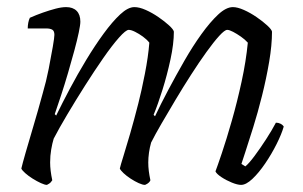

<svg xmlns="http://www.w3.org/2000/svg" viewBox="-20 -520 851 540"><path d="M112 0Q106 0 95 -5Q84 -10 72 -17.5Q60 -25 51 -33Q42 -41 40 -46Q43 -59 52 -90.5Q61 -122 74 -165.5Q87 -209 100 -257Q110 -291 117 -326.5Q124 -362 128.5 -388.5Q133 -415 133 -422Q133 -433 127 -436.5Q121 -440 110 -440H58Q58 -448 59.5 -456Q61 -464 64 -470Q82 -478 100.5 -484.5Q119 -491 136 -495.5Q153 -500 166 -500Q185 -500 195.5 -489.5Q206 -479 206 -459Q206 -450 201.5 -428.5Q197 -407 189 -377.5Q181 -348 171.5 -315.5Q162 -283 152 -252.5Q142 -222 134 -199L138 -195Q155 -230 176.5 -270.5Q198 -311 222.5 -351.5Q247 -392 271.5 -425.5Q296 -459 318 -479.5Q340 -500 358 -500Q372 -500 390 -492Q408 -484 425.5 -472Q443 -460 455.5 -448.5Q468 -437 469 -431Q469 -397 459.5 -353Q450 -309 437 -267.5Q424 -226 412 -197L416 -193Q432 -227 453.5 -267.5Q475 -308 498.5 -349Q522 -390 546.5 -424Q571 -458 593.5 -479Q616 -500 635 -500Q648 -500 666 -492Q684 -484 701.5 -472Q719 -460 731.5 -448.5Q744 -437 745 -431Q745 -393 737 -346Q729 -299 717 -251Q705 -203 692 -161.5Q679 -120 670 -92.5Q661 -65 659 -59L670 -52Q680 -60 696 -81.5Q712 -103 728.5 -128.5Q745 -154 756 -175Q763 -175 769 -172Q775 -169 778 -164Q772 -143 758 -115Q744 -87 726 -60.5Q708 -34 690 -17Q672 0 658 0Q648 0 632 -6.5Q616 -13 602.5 -22Q589 -31 586 -38Q591 -51 604 -89.5Q617 -128 632 -180.5Q647 -233 659.5 -290.5Q672 -348 677 -400Q669 -409 657.5 -417Q646 -425 635.5 -430.5Q625 -436 619 -436Q612 -436 596.5 -419Q581 -402 560.5 -373.5Q540 -345 517.5 -310Q495 -275 473.5 -239Q452 -203 434 -172Q416 -141 405 -119Q401 -105 399 -90.5Q397 -76 397 -63Q397 -51 398.5 -39Q400 -27 403 -13Q402 -10 398.5 -6.5Q395 -3 388 0Q381 0 370 -5Q359 -10 347.5 -17.5Q336 -25 327.5 -33Q319 -41 317 -46Q319 -55 327 -80.5Q335 -106 346 -144Q357 -182 369 -229Q378 -264 387.5 -312.5Q397 -361 400 -400Q393 -409 382 -417Q371 -425 360 -430.5Q349 -436 342 -436Q334 -436 314.5 -414Q295 -392 270 -356Q245 -320 219 -279Q193 -238 169.5 -198.5Q146 -159 131 -130Q127 -117 124 -99.5Q121 -82 121 -63Q121 -52 122.5 -39.5Q124 -27 127 -13Q125 -10 122.5 -7Q120 -4 112 0Z"/></svg>

Font: Texturina Medium 12pt Thin
Style: Italic
Weight: 250
Italic angle: -11°
Version: Version 1.002